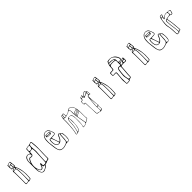

<svg xmlns="http://www.w3.org/2000/svg" viewBox="555 -2747 4950 4950"><g transform="rotate(-45 3030.0 -272.0)"><path d="M251 -469Q232 -475 214.5 -471.5Q197 -468 180 -465Q165 -463 158 -467Q151 -471 153 -488Q156 -504 149 -523Q141 -544 146.5 -566Q152 -588 144 -609Q142 -615 150 -617Q172 -625 193 -633.5Q214 -642 237 -645Q251 -647 258 -642.5Q265 -638 266 -621Q268 -593 272 -565.5Q276 -538 279 -510Q281 -499 280.5 -488.5Q280 -478 263 -474Q258 -473 258.5 -470Q259 -467 261 -462Q314 -355 330.5 -241.5Q347 -128 336 -10Q336 -5 335 -2Q334 14 332 30Q330 46 307 52Q291 56 276 61.5Q261 67 243 59Q229 53 213 58.5Q197 64 182 66Q157 68 150 62.5Q143 57 144 32Q146 -50 145.5 -132.5Q145 -215 144 -297Q144 -317 142.5 -338Q141 -359 139 -379Q134 -428 178 -444Q196 -451 214 -458.5Q232 -466 251 -469ZM233 -589Q251 -585 250 -595.5Q249 -606 250 -615Q251 -622 250 -629Q249 -636 238 -634Q219 -633 201.5 -627Q184 -621 170 -608Q163 -602 161.5 -591.5Q160 -581 164 -573Q166 -568 173 -572Q180 -576 186 -577Q197 -579 208.5 -582Q220 -585 233 -589ZM260 -556Q259 -564 258 -571Q257 -578 243 -577Q230 -576 228 -569Q226 -562 227 -553Q228 -540 229 -526.5Q230 -513 230 -499Q231 -490 235.5 -488Q240 -486 247 -486Q255 -486 259.5 -489Q264 -492 263 -502Q262 -516 261.5 -529.5Q261 -543 260 -556ZM165 -519Q168 -496 170 -487Q172 -478 178 -477.5Q184 -477 198 -479Q215 -482 215 -500Q216 -514 214 -528.5Q212 -543 210 -557Q210 -561 209 -565Q208 -569 201 -569Q158 -571 164 -528Q164 -525 164.5 -522.5Q165 -520 165 -519ZM161 -404Q178 -408 193 -410.5Q208 -413 223 -417Q234 -419 237.5 -428Q241 -437 239 -444Q237 -452 229.5 -449.5Q222 -447 216 -445Q206 -441 196.5 -437.5Q187 -434 177 -429Q170 -426 165 -421Q160 -416 161 -404ZM257 -437Q250 -426 251 -417Q252 -408 253 -399Q257 -380 261.5 -361.5Q266 -343 267 -324Q269 -279 269.5 -234.5Q270 -190 271 -145Q272 -101 269 -57.5Q266 -14 269 30Q269 34 268.5 39Q268 44 276 46Q291 47 305.5 36Q320 25 321 10Q328 -71 326 -152.5Q324 -234 300 -314Q291 -345 282.5 -375.5Q274 -406 257 -437ZM252 -335Q248 -350 245.5 -363.5Q243 -377 240 -390Q239 -395 237.5 -400Q236 -405 228 -403Q211 -399 192 -399Q173 -399 159 -388Q149 -381 155 -367.5Q161 -354 159 -343Q158 -342 158 -340Q158 -246 159.5 -152.5Q161 -59 158 34Q158 45 161.5 49.5Q165 54 178 53Q191 52 203.5 48.5Q216 45 229 46Q246 47 250 39.5Q254 32 253 20Q251 -13 254 -46.5Q257 -80 257 -113Q257 -169 256.5 -224.5Q256 -280 252 -335Z M745 148Q706 165 675.5 152.5Q645 140 625 102Q597 50 597 -9V-290Q597 -310 599.5 -329.5Q602 -349 609 -368Q627 -423 670.5 -441Q714 -459 766 -431Q780 -424 783.5 -429Q787 -434 787 -444Q787 -470 787.5 -496Q788 -522 788 -548Q787 -579 816 -586Q835 -591 853.5 -595Q872 -599 891 -597Q911 -596 929.5 -602.5Q948 -609 967 -616Q993 -627 1003 -620.5Q1013 -614 1017 -587Q1030 -491 1030 -395Q1030 -299 1025 -203Q1022 -158 1022 -113Q1022 -68 1023 -23Q1023 -4 1015 5.5Q1007 15 987 17Q967 18 948 27Q929 36 910.5 44Q892 52 870 51Q865 51 861.5 56Q858 61 855 66Q835 97 806 115.5Q777 134 745 148ZM1016 -346Q1015 -401 1011.5 -455.5Q1008 -510 1002 -564Q1001 -575 1001.5 -588Q1002 -601 988 -605Q975 -610 963.5 -602.5Q952 -595 941 -590Q934 -586 931.5 -580Q929 -574 927 -567Q923 -546 923 -524.5Q923 -503 924 -482Q927 -442 932 -402Q937 -362 932 -322Q924 -254 922.5 -186.5Q921 -119 916 -51Q914 -17 916 -3.5Q918 10 932 9Q946 8 979 0Q993 -5 1000.5 -11.5Q1008 -18 1007 -34Q1005 -112 1009.5 -190Q1014 -268 1016 -346ZM907 -549Q908 -551 908.5 -557.5Q909 -564 910 -571Q910 -577 907.5 -582.5Q905 -588 898 -587Q877 -585 856 -584Q835 -583 815 -572Q810 -569 807 -556Q804 -543 803 -527Q802 -511 804 -498Q806 -485 810 -481Q812 -480 815.5 -479Q819 -478 822 -477Q904 -462 907 -549ZM914 -352Q916 -369 913 -396Q910 -423 907 -452Q906 -465 901 -468.5Q896 -472 883 -470Q852 -464 835 -462Q818 -460 811 -455Q804 -450 803 -434Q802 -418 802 -383Q802 -367 790.5 -353.5Q779 -340 762.5 -334.5Q746 -329 731 -336Q712 -345 698 -340Q684 -335 674 -319Q623 -238 617.5 -141.5Q612 -45 661 44Q672 65 694 65.5Q716 66 732 47Q740 37 745 25.5Q750 14 754 2Q758 -10 762.5 -22.5Q767 -35 771 -48Q773 -53 776.5 -57.5Q780 -62 787 -61Q793 -60 795.5 -55Q798 -50 799 -45Q802 -37 800 -26Q798 4 800 16.5Q802 29 814.5 31.5Q827 34 858 34Q881 34 889.5 24.5Q898 15 899 -4Q903 -87 906.5 -172Q910 -257 914 -352ZM613 -234Q625 -263 635 -286Q645 -309 658 -329Q672 -349 691 -356Q710 -363 732 -353Q746 -347 756 -350Q766 -353 774 -362Q783 -373 780 -383Q777 -393 771 -403Q755 -428 730 -434.5Q705 -441 680 -429Q655 -417 637 -388Q617 -354 613 -316.5Q609 -279 613 -234ZM612 -35Q611 5 617.5 39.5Q624 74 641 106Q664 148 709 141Q747 136 776.5 117Q806 98 831 70Q833 68 834.5 64.5Q836 61 835 59Q833 53 828 53Q823 53 818 54Q794 58 786 47Q778 36 780 14Q781 9 780.5 2.5Q780 -4 780 -16Q773 3 768 17.5Q763 32 756 44Q735 81 701 81Q667 81 647 44Q637 27 630 8Q623 -11 612 -35Z M1753 -93Q1752 -72 1751 -53.5Q1750 -35 1748 -16Q1744 18 1727 36Q1710 54 1675 51Q1644 48 1617.5 55.5Q1591 63 1565 73Q1531 86 1496 88Q1461 90 1425 80Q1384 69 1364 30Q1335 -33 1329 -100Q1325 -150 1317 -200Q1309 -250 1308 -301Q1307 -339 1310 -376.5Q1313 -414 1327 -449Q1341 -484 1372 -514Q1389 -530 1414.5 -537.5Q1440 -545 1468 -543Q1496 -541 1519.5 -527Q1543 -513 1556 -485Q1567 -460 1578 -436Q1589 -412 1594 -386Q1602 -355 1591.5 -340Q1581 -325 1549 -322Q1531 -320 1513 -319Q1495 -318 1476 -318Q1463 -318 1460 -312.5Q1457 -307 1461 -295Q1476 -251 1491 -206.5Q1506 -162 1521 -118Q1526 -105 1532 -105Q1538 -105 1547 -114Q1574 -140 1590 -172.5Q1606 -205 1618 -239Q1627 -265 1646.5 -269Q1666 -273 1684 -253Q1685 -252 1685 -251.5Q1685 -251 1686 -250Q1716 -239 1729 -221Q1742 -203 1745.5 -181Q1749 -159 1749 -136.5Q1749 -114 1753 -93ZM1472 -331V-329Q1493 -331 1514.5 -332.5Q1536 -334 1557 -335Q1587 -338 1584 -370Q1580 -401 1569.5 -429.5Q1559 -458 1542 -484Q1526 -511 1498 -523.5Q1470 -536 1440 -533Q1410 -530 1387 -509Q1336 -463 1329 -396Q1325 -356 1323.5 -314.5Q1322 -273 1329 -232Q1339 -179 1343 -124.5Q1347 -70 1360 -17Q1371 26 1397 48.5Q1423 71 1468 75Q1504 77 1537 68Q1570 59 1603 47Q1652 29 1656 -20Q1660 -73 1663.5 -127Q1667 -181 1670 -234Q1671 -240 1671.5 -247Q1672 -254 1663 -256Q1656 -258 1648.5 -254.5Q1641 -251 1637 -243Q1633 -233 1629 -222.5Q1625 -212 1622 -202Q1600 -140 1555 -99Q1528 -74 1494 -71Q1460 -68 1432 -85.5Q1404 -103 1393 -137Q1384 -167 1380 -198.5Q1376 -230 1378 -262Q1380 -295 1384.5 -310Q1389 -325 1404.5 -329Q1420 -333 1453 -331ZM1460 -477H1498Q1512 -477 1524 -473.5Q1536 -470 1534 -450Q1533 -433 1528 -418Q1523 -403 1498 -401Q1474 -400 1450.5 -402.5Q1427 -405 1404 -407Q1393 -408 1384.5 -412.5Q1376 -417 1377 -430Q1379 -444 1380.5 -459Q1382 -474 1403 -476Q1417 -478 1431.5 -477Q1446 -476 1460 -476ZM1393 -448Q1420 -441 1446.5 -439Q1473 -437 1499 -439Q1506 -439 1512.5 -441Q1519 -443 1519 -453Q1520 -464 1513 -465Q1506 -466 1499 -466Q1481 -467 1463 -467.5Q1445 -468 1426 -468Q1417 -468 1408 -464.5Q1399 -461 1393 -448ZM1510 -414V-424Q1481 -426 1452 -428Q1423 -430 1394 -432V-420Q1423 -415 1452 -412Q1481 -409 1510 -414ZM1393 -239Q1392 -214 1395.5 -191Q1399 -168 1405 -145Q1413 -114 1437 -98Q1461 -82 1492 -84Q1516 -85 1509 -108Q1494 -158 1477.5 -207Q1461 -256 1440 -303Q1437 -311 1433 -315Q1429 -319 1420 -318Q1404 -317 1401 -300Q1397 -285 1394.5 -269.5Q1392 -254 1393 -239ZM1741 -84Q1741 -102 1737.5 -129Q1734 -156 1729 -180Q1724 -204 1719 -213Q1715 -220 1711 -225.5Q1707 -231 1698 -229Q1689 -228 1687 -221.5Q1685 -215 1685 -207Q1683 -185 1681 -162Q1679 -139 1678 -116Q1677 -87 1675.5 -58Q1674 -29 1666 0Q1659 31 1665 37Q1671 43 1704 36Q1721 33 1726 23Q1731 13 1732 0Q1735 -20 1737 -41Q1739 -62 1741 -84Z M2453 -319Q2455 -276 2455.5 -233.5Q2456 -191 2455 -147Q2455 -122 2455.5 -97Q2456 -72 2463 -48Q2467 -35 2462 -27.5Q2457 -20 2445 -14Q2421 -2 2397.5 12Q2374 26 2350 40Q2301 69 2245 72Q2223 73 2230 53Q2248 -3 2249 -61Q2250 -119 2251 -177Q2253 -207 2252 -237.5Q2251 -268 2245 -298Q2244 -304 2243 -310.5Q2242 -317 2240 -324Q2217 -394 2145 -377Q2130 -373 2133 -359Q2147 -291 2145.5 -223Q2144 -155 2136 -87Q2132 -57 2123.5 -28.5Q2115 0 2104 28Q2096 46 2079 52Q2057 59 2034.5 66Q2012 73 1989 75Q1974 76 1970.5 72Q1967 68 1970 54Q1987 -14 1996.5 -83.5Q2006 -153 2008 -224Q2010 -277 2012 -330Q2014 -383 2012 -436Q2011 -459 2018 -483Q2025 -507 2029 -530Q2030 -535 2033.5 -537.5Q2037 -540 2041 -541Q2055 -544 2068 -547Q2081 -550 2094 -553Q2116 -558 2116 -536Q2117 -520 2119 -504.5Q2121 -489 2122 -473Q2124 -453 2142 -459Q2170 -469 2198 -477.5Q2226 -486 2246 -511Q2271 -541 2305.5 -543Q2340 -545 2370.5 -527Q2401 -509 2414 -479Q2422 -460 2428.5 -440Q2435 -420 2440 -400Q2445 -380 2448.5 -360Q2452 -340 2453 -319ZM2111 -493Q2110 -502 2108.5 -510.5Q2107 -519 2105 -527Q2104 -534 2102 -539.5Q2100 -545 2090 -544Q2074 -543 2072 -526Q2071 -513 2069.5 -499Q2068 -485 2066 -471Q2062 -449 2067 -446.5Q2072 -444 2093 -445Q2112 -448 2112 -465Q2112 -472 2111.5 -479Q2111 -486 2111 -493ZM2061 -521Q2061 -527 2060 -531Q2059 -535 2054 -535Q2041 -536 2038 -523Q2036 -510 2033 -497Q2030 -484 2028 -471Q2027 -466 2027.5 -461.5Q2028 -457 2035 -456Q2052 -453 2053 -466Q2055 -481 2057.5 -495Q2060 -509 2061 -521ZM2266 -517Q2287 -507 2293 -489.5Q2299 -472 2302 -454Q2307 -432 2304.5 -409Q2302 -386 2302 -363Q2302 -346 2315 -355Q2338 -372 2364.5 -381Q2391 -390 2417 -397Q2431 -401 2428 -415Q2423 -436 2415 -456Q2407 -476 2394 -494Q2371 -526 2333 -533Q2295 -540 2266 -517ZM2151 -385Q2162 -384 2172.5 -384.5Q2183 -385 2193 -383Q2210 -381 2223.5 -371.5Q2237 -362 2243 -345Q2248 -330 2252 -315Q2256 -300 2257 -284Q2262 -201 2260.5 -118.5Q2259 -36 2241 46Q2239 58 2243 61Q2247 64 2258 63Q2276 60 2293.5 54.5Q2311 49 2328 42Q2355 33 2350 4Q2341 -43 2332.5 -91.5Q2324 -140 2316 -188Q2305 -248 2296 -307.5Q2287 -367 2293 -428Q2296 -459 2282 -487Q2275 -504 2268 -506Q2261 -508 2247 -497Q2237 -490 2226.5 -483Q2216 -476 2205 -472Q2180 -463 2154 -454.5Q2128 -446 2102 -439Q2090 -435 2077 -434.5Q2064 -434 2051 -441Q2035 -450 2028.5 -446Q2022 -442 2023 -424Q2027 -348 2022 -273Q2017 -198 2011 -123Q2007 -79 1999 -35Q1991 9 1981 53Q1980 56 1979 59Q1978 62 1982 65Q1988 69 1999.5 66Q2011 63 2022 56.5Q2033 50 2034 44Q2040 22 2045.5 0.5Q2051 -21 2056 -43Q2067 -88 2073.5 -133.5Q2080 -179 2080 -225Q2080 -251 2081.5 -276Q2083 -301 2089 -326Q2096 -358 2109.5 -371Q2123 -384 2151 -385ZM2304 -321Q2303 -308 2309 -307.5Q2315 -307 2323 -312Q2348 -327 2372 -342.5Q2396 -358 2422 -368Q2427 -370 2431 -373.5Q2435 -377 2433 -383Q2430 -391 2424 -390Q2418 -389 2413 -388Q2358 -373 2312 -343Q2301 -335 2304 -321ZM2117 -365Q2110 -353 2104.5 -341Q2099 -329 2097 -315Q2093 -296 2091.5 -277Q2090 -258 2090 -238Q2089 -170 2077.5 -103Q2066 -36 2049 29Q2048 33 2046.5 38Q2045 43 2048 48Q2053 52 2057.5 50Q2062 48 2066 47Q2089 43 2097 20Q2101 9 2105 -0.5Q2109 -10 2112 -20Q2135 -95 2136 -171.5Q2137 -248 2131 -324Q2130 -335 2127.5 -345Q2125 -355 2117 -365ZM2439 -356Q2438 -366 2421 -359Q2393 -347 2368 -330.5Q2343 -314 2317 -297Q2313 -295 2310 -292Q2307 -289 2311 -284Q2313 -280 2317 -281.5Q2321 -283 2324 -285Q2350 -300 2375.5 -315Q2401 -330 2429 -342Q2433 -344 2436.5 -347Q2440 -350 2439 -356ZM2443 -324Q2442 -335 2437.5 -335Q2433 -335 2426 -332Q2398 -319 2373 -302.5Q2348 -286 2321 -271Q2310 -265 2316 -256Q2319 -251 2323 -252.5Q2327 -254 2331 -255Q2357 -268 2382 -281Q2407 -294 2432 -307Q2444 -314 2443 -324ZM2320 -217Q2326 -186 2331 -159Q2336 -132 2341 -106Q2346 -80 2350.5 -53.5Q2355 -27 2359 -1Q2362 12 2367 14.5Q2372 17 2383 10Q2398 2 2413.5 -8Q2429 -18 2445 -25Q2453 -28 2454.5 -35Q2456 -42 2454 -49Q2452 -58 2450 -68Q2448 -78 2448 -88Q2447 -138 2446.5 -187.5Q2446 -237 2446 -286Q2446 -297 2442 -299Q2438 -301 2429 -296Q2407 -286 2385.5 -273.5Q2364 -261 2342 -250Q2329 -243 2321 -236.5Q2313 -230 2320 -217Z M2790 -477Q2804 -509 2825.5 -527.5Q2847 -546 2869 -562Q2876 -567 2883 -570Q2890 -573 2898 -573Q2908 -573 2913 -567.5Q2918 -562 2917 -548Q2916 -525 2932 -529Q2946 -533 2949.5 -528.5Q2953 -524 2955 -505Q2957 -485 2959 -465.5Q2961 -446 2964 -426Q2967 -405 2953 -413Q2938 -421 2924.5 -419.5Q2911 -418 2897 -416Q2882 -414 2883 -393Q2887 -326 2891.5 -259.5Q2896 -193 2903 -126Q2904 -116 2906 -106.5Q2908 -97 2909 -87Q2911 -78 2911 -70Q2911 -62 2901 -60Q2895 -58 2897 -46Q2902 -23 2902.5 0.5Q2903 24 2906 47Q2909 70 2893 75Q2888 76 2882.5 78.5Q2877 81 2872 85Q2856 98 2837.5 95Q2819 92 2800 84Q2789 78 2777 78Q2765 78 2754 77Q2735 75 2726.5 63.5Q2718 52 2717 27Q2717 -30 2714.5 -87.5Q2712 -145 2708 -203Q2706 -231 2706 -259.5Q2706 -288 2704 -316Q2703 -333 2699.5 -336Q2696 -339 2684 -335Q2662 -328 2659.5 -332Q2657 -336 2652 -367Q2648 -401 2654 -423.5Q2660 -446 2689 -447Q2707 -449 2706 -478Q2705 -495 2708 -510.5Q2711 -526 2729 -528Q2739 -530 2748 -536.5Q2757 -543 2767 -547Q2787 -556 2782 -529Q2780 -516 2782.5 -503.5Q2785 -491 2790 -477ZM2805 -471Q2831 -482 2855 -492.5Q2879 -503 2902 -516Q2910 -520 2909 -533Q2908 -546 2905 -556Q2902 -565 2896 -562.5Q2890 -560 2885 -558Q2866 -547 2848 -533Q2830 -519 2815 -500Q2812 -496 2809.5 -489.5Q2807 -483 2805 -471ZM2743 -499Q2751 -501 2760.5 -503.5Q2770 -506 2771 -522Q2773 -540 2762 -535Q2753 -531 2744.5 -527Q2736 -523 2728 -519Q2724 -516 2721 -511Q2718 -506 2720 -499Q2722 -492 2726 -494.5Q2730 -497 2734 -497Q2736 -496 2738 -497Q2740 -498 2743 -499ZM2945 -503Q2943 -517 2935 -516Q2929 -515 2924.5 -512.5Q2920 -510 2920 -501Q2920 -491 2921 -481.5Q2922 -472 2922 -462Q2922 -439 2925 -434Q2928 -429 2945 -427Q2955 -424 2954 -437Q2952 -454 2949.5 -470.5Q2947 -487 2945 -503ZM2744 -488Q2740 -487 2735.5 -486Q2731 -485 2726 -483Q2715 -481 2716 -469Q2718 -453 2711.5 -446Q2705 -439 2696 -437Q2671 -435 2664 -417Q2657 -399 2661 -367Q2664 -348 2666 -344.5Q2668 -341 2681 -345Q2704 -352 2708.5 -347.5Q2713 -343 2714 -310V-301Q2713 -218 2719.5 -134Q2726 -50 2728 33Q2728 51 2733 56.5Q2738 62 2751 64Q2765 65 2779.5 68.5Q2794 72 2808 79Q2830 89 2838.5 81Q2847 73 2848 45Q2849 15 2845.5 -14.5Q2842 -44 2842 -74Q2843 -154 2851.5 -231Q2860 -308 2867 -385Q2869 -405 2875 -416Q2881 -427 2897 -428Q2910 -430 2911 -444V-482Q2911 -504 2896 -498Q2871 -487 2847 -476Q2823 -465 2799 -453Q2788 -448 2784.5 -450Q2781 -452 2779 -469Q2777 -486 2771.5 -490.5Q2766 -495 2755 -490Q2752 -489 2749.5 -489Q2747 -489 2744 -488ZM2876 -342Q2867 -285 2860 -227.5Q2853 -170 2852 -111Q2852 -101 2850 -89.5Q2848 -78 2854 -70Q2859 -61 2867.5 -66Q2876 -71 2883 -70Q2885 -70 2887 -70.5Q2889 -71 2891 -70Q2905 -70 2901 -89Q2894 -130 2890.5 -170.5Q2887 -211 2883 -251Q2881 -274 2879.5 -297Q2878 -320 2876 -342ZM2891 -41Q2888 -58 2876 -55Q2869 -52 2860 -51.5Q2851 -51 2852 -33Q2855 -2 2855 30Q2856 66 2860 70Q2864 74 2888 61Q2892 59 2895 57Q2898 55 2898 48Q2897 25 2895 3Q2893 -19 2891 -41Z M3351 -469Q3332 -475 3314.5 -471.5Q3297 -468 3280 -465Q3265 -463 3258 -467Q3251 -471 3253 -488Q3256 -504 3249 -523Q3241 -544 3246.5 -566Q3252 -588 3244 -609Q3242 -615 3250 -617Q3272 -625 3293 -633.5Q3314 -642 3337 -645Q3351 -647 3358 -642.5Q3365 -638 3366 -621Q3368 -593 3372 -565.5Q3376 -538 3379 -510Q3381 -499 3380.5 -488.5Q3380 -478 3363 -474Q3358 -473 3358.5 -470Q3359 -467 3361 -462Q3414 -355 3430.5 -241.5Q3447 -128 3436 -10Q3436 -5 3435 -2Q3434 14 3432 30Q3430 46 3407 52Q3391 56 3376 61.5Q3361 67 3343 59Q3329 53 3313 58.5Q3297 64 3282 66Q3257 68 3250 62.5Q3243 57 3244 32Q3246 -50 3245.5 -132.5Q3245 -215 3244 -297Q3244 -317 3242.5 -338Q3241 -359 3239 -379Q3234 -428 3278 -444Q3296 -451 3314 -458.5Q3332 -466 3351 -469ZM3333 -589Q3351 -585 3350 -595.5Q3349 -606 3350 -615Q3351 -622 3350 -629Q3349 -636 3338 -634Q3319 -633 3301.5 -627Q3284 -621 3270 -608Q3263 -602 3261.5 -591.5Q3260 -581 3264 -573Q3266 -568 3273 -572Q3280 -576 3286 -577Q3297 -579 3308.5 -582Q3320 -585 3333 -589ZM3360 -556Q3359 -564 3358 -571Q3357 -578 3343 -577Q3330 -576 3328 -569Q3326 -562 3327 -553Q3328 -540 3329 -526.5Q3330 -513 3330 -499Q3331 -490 3335.5 -488Q3340 -486 3347 -486Q3355 -486 3359.5 -489Q3364 -492 3363 -502Q3362 -516 3361.5 -529.5Q3361 -543 3360 -556ZM3265 -519Q3268 -496 3270 -487Q3272 -478 3278 -477.5Q3284 -477 3298 -479Q3315 -482 3315 -500Q3316 -514 3314 -528.5Q3312 -543 3310 -557Q3310 -561 3309 -565Q3308 -569 3301 -569Q3258 -571 3264 -528Q3264 -525 3264.5 -522.5Q3265 -520 3265 -519ZM3261 -404Q3278 -408 3293 -410.5Q3308 -413 3323 -417Q3334 -419 3337.5 -428Q3341 -437 3339 -444Q3337 -452 3329.5 -449.5Q3322 -447 3316 -445Q3306 -441 3296.5 -437.5Q3287 -434 3277 -429Q3270 -426 3265 -421Q3260 -416 3261 -404ZM3357 -437Q3350 -426 3351 -417Q3352 -408 3353 -399Q3357 -380 3361.5 -361.5Q3366 -343 3367 -324Q3369 -279 3369.5 -234.5Q3370 -190 3371 -145Q3372 -101 3369 -57.5Q3366 -14 3369 30Q3369 34 3368.5 39Q3368 44 3376 46Q3391 47 3405.5 36Q3420 25 3421 10Q3428 -71 3426 -152.5Q3424 -234 3400 -314Q3391 -345 3382.5 -375.5Q3374 -406 3357 -437ZM3352 -335Q3348 -350 3345.5 -363.5Q3343 -377 3340 -390Q3339 -395 3337.5 -400Q3336 -405 3328 -403Q3311 -399 3292 -399Q3273 -399 3259 -388Q3249 -381 3255 -367.5Q3261 -354 3259 -343Q3258 -342 3258 -340Q3258 -246 3259.5 -152.5Q3261 -59 3258 34Q3258 45 3261.5 49.5Q3265 54 3278 53Q3291 52 3303.5 48.5Q3316 45 3329 46Q3346 47 3350 39.5Q3354 32 3353 20Q3351 -13 3354 -46.5Q3357 -80 3357 -113Q3357 -169 3356.5 -224.5Q3356 -280 3352 -335Z M3807 -4Q3798 -49 3801.5 -96.5Q3805 -144 3811.5 -193.5Q3818 -243 3818 -294Q3818 -317 3813 -323Q3808 -329 3785 -327Q3783 -326 3779 -326Q3735 -323 3718.5 -326.5Q3702 -330 3700.5 -349Q3699 -368 3699 -409Q3699 -438 3731 -440Q3743 -440 3755 -441Q3767 -442 3779 -440Q3799 -438 3807.5 -447.5Q3816 -457 3817 -474Q3819 -497 3820.5 -519Q3822 -541 3823 -563Q3825 -596 3839 -624Q3853 -652 3862 -681Q3864 -690 3872 -692Q3880 -694 3887 -695Q3981 -716 4053 -675.5Q4125 -635 4157 -543Q4179 -480 4113 -471Q4104 -470 4095 -469.5Q4086 -469 4077 -467Q4070 -466 4065 -462.5Q4060 -459 4062 -450Q4064 -441 4070.5 -440Q4077 -439 4083 -441Q4105 -449 4126.5 -457.5Q4148 -466 4169 -475Q4207 -492 4216.5 -486.5Q4226 -481 4227 -440Q4229 -397 4226.5 -380Q4224 -363 4208.5 -361.5Q4193 -360 4153 -364Q4130 -367 4107 -365Q4084 -363 4061 -361Q4048 -360 4042 -355Q4036 -350 4035 -336Q4032 -254 4023 -172.5Q4014 -91 4013 -8Q4013 13 4001 21.5Q3989 30 3971 32Q3960 33 3950 36.5Q3940 40 3934 52Q3931 59 3924.5 61Q3918 63 3911 64Q3903 65 3894 66.5Q3885 68 3876 69Q3842 73 3827.5 71Q3813 69 3810 52.5Q3807 36 3807 -4ZM4055 -532Q4057 -521 4053.5 -507Q4050 -493 4062 -486Q4078 -478 4095.5 -480.5Q4113 -483 4129 -490Q4143 -497 4142.5 -510Q4142 -523 4139 -535Q4132 -561 4118 -583Q4104 -605 4087 -625Q4011 -719 3895 -679Q3879 -674 3873 -661Q3871 -657 3869 -652.5Q3867 -648 3868 -644Q3870 -637 3875.5 -638Q3881 -639 3886 -639Q3906 -642 3925 -640.5Q3944 -639 3963 -636Q4010 -629 4035 -607.5Q4060 -586 4055 -532ZM3917 -623Q3904 -623 3891.5 -623.5Q3879 -624 3867 -623Q3854 -622 3850 -613.5Q3846 -605 3847 -594Q3849 -583 3856.5 -584Q3864 -585 3871 -586Q3905 -591 3938 -590.5Q3971 -590 4005 -586Q4010 -585 4015.5 -583.5Q4021 -582 4023 -589Q4025 -595 4020.5 -598.5Q4016 -602 4012 -605Q3990 -619 3966 -622Q3942 -625 3917 -623ZM3822 -60V14Q3822 36 3824 45.5Q3826 55 3835.5 56Q3845 57 3867 56Q3897 54 3909 50Q3921 46 3921.5 33Q3922 20 3916 -9Q3909 -49 3900.5 -88.5Q3892 -128 3897 -169Q3902 -208 3905 -247.5Q3908 -287 3916 -326Q3924 -368 3941.5 -381.5Q3959 -395 4002 -388Q4022 -385 4030.5 -392Q4039 -399 4040 -418Q4042 -448 4038.5 -477.5Q4035 -507 4038 -537Q4041 -563 4013 -569Q3947 -581 3882 -571Q3861 -568 3850.5 -554.5Q3840 -541 3838 -520Q3837 -504 3835.5 -488.5Q3834 -473 3833 -457Q3832 -441 3823 -432Q3814 -423 3796 -425Q3789 -426 3782.5 -425.5Q3776 -425 3769 -425Q3730 -425 3721 -415Q3712 -405 3713 -367Q3714 -351 3720 -344Q3726 -337 3741 -338Q3754 -340 3766.5 -341Q3779 -342 3792 -342Q3822 -344 3829.5 -334.5Q3837 -325 3836 -295Q3834 -236 3826 -177.5Q3818 -119 3822 -60ZM4076 -380Q4099 -377 4112 -384Q4125 -391 4125 -413Q4125 -426 4132.5 -431Q4140 -436 4150 -437Q4160 -439 4169.5 -440Q4179 -441 4189 -442Q4197 -444 4202.5 -448Q4208 -452 4206 -461Q4203 -473 4195.5 -470.5Q4188 -468 4182 -465Q4155 -454 4128.5 -442.5Q4102 -431 4074 -423Q4061 -420 4057 -411Q4053 -402 4054 -391Q4055 -377 4064 -379Q4073 -381 4076 -380ZM4177 -378Q4191 -379 4202.5 -380.5Q4214 -382 4213 -402Q4213 -430 4187 -425Q4174 -424 4160 -422.5Q4146 -421 4145 -401Q4144 -384 4155.5 -382Q4167 -380 4177 -378ZM4016 -303Q4016 -313 4016.5 -319.5Q4017 -326 4016 -332Q4015 -344 4015.5 -357.5Q4016 -371 3995 -372Q3976 -374 3960 -370Q3944 -366 3939 -342Q3922 -259 3917 -175.5Q3912 -92 3934 -8Q3941 18 3968 15Q3999 13 3998 -13Q3996 -87 4005 -160Q4014 -233 4016 -303Z M4591 -469Q4572 -475 4554.5 -471.5Q4537 -468 4520 -465Q4505 -463 4498 -467Q4491 -471 4493 -488Q4496 -504 4489 -523Q4481 -544 4486.5 -566Q4492 -588 4484 -609Q4482 -615 4490 -617Q4512 -625 4533 -633.5Q4554 -642 4577 -645Q4591 -647 4598 -642.5Q4605 -638 4606 -621Q4608 -593 4612 -565.5Q4616 -538 4619 -510Q4621 -499 4620.5 -488.5Q4620 -478 4603 -474Q4598 -473 4598.5 -470Q4599 -467 4601 -462Q4654 -355 4670.5 -241.5Q4687 -128 4676 -10Q4676 -5 4675 -2Q4674 14 4672 30Q4670 46 4647 52Q4631 56 4616 61.5Q4601 67 4583 59Q4569 53 4553 58.5Q4537 64 4522 66Q4497 68 4490 62.5Q4483 57 4484 32Q4486 -50 4485.5 -132.5Q4485 -215 4484 -297Q4484 -317 4482.5 -338Q4481 -359 4479 -379Q4474 -428 4518 -444Q4536 -451 4554 -458.5Q4572 -466 4591 -469ZM4573 -589Q4591 -585 4590 -595.5Q4589 -606 4590 -615Q4591 -622 4590 -629Q4589 -636 4578 -634Q4559 -633 4541.5 -627Q4524 -621 4510 -608Q4503 -602 4501.5 -591.5Q4500 -581 4504 -573Q4506 -568 4513 -572Q4520 -576 4526 -577Q4537 -579 4548.5 -582Q4560 -585 4573 -589ZM4600 -556Q4599 -564 4598 -571Q4597 -578 4583 -577Q4570 -576 4568 -569Q4566 -562 4567 -553Q4568 -540 4569 -526.5Q4570 -513 4570 -499Q4571 -490 4575.5 -488Q4580 -486 4587 -486Q4595 -486 4599.5 -489Q4604 -492 4603 -502Q4602 -516 4601.5 -529.5Q4601 -543 4600 -556ZM4505 -519Q4508 -496 4510 -487Q4512 -478 4518 -477.5Q4524 -477 4538 -479Q4555 -482 4555 -500Q4556 -514 4554 -528.5Q4552 -543 4550 -557Q4550 -561 4549 -565Q4548 -569 4541 -569Q4498 -571 4504 -528Q4504 -525 4504.5 -522.5Q4505 -520 4505 -519ZM4501 -404Q4518 -408 4533 -410.5Q4548 -413 4563 -417Q4574 -419 4577.5 -428Q4581 -437 4579 -444Q4577 -452 4569.5 -449.5Q4562 -447 4556 -445Q4546 -441 4536.5 -437.5Q4527 -434 4517 -429Q4510 -426 4505 -421Q4500 -416 4501 -404ZM4597 -437Q4590 -426 4591 -417Q4592 -408 4593 -399Q4597 -380 4601.5 -361.5Q4606 -343 4607 -324Q4609 -279 4609.5 -234.5Q4610 -190 4611 -145Q4612 -101 4609 -57.5Q4606 -14 4609 30Q4609 34 4608.5 39Q4608 44 4616 46Q4631 47 4645.5 36Q4660 25 4661 10Q4668 -71 4666 -152.5Q4664 -234 4640 -314Q4631 -345 4622.5 -375.5Q4614 -406 4597 -437ZM4592 -335Q4588 -350 4585.5 -363.5Q4583 -377 4580 -390Q4579 -395 4577.5 -400Q4576 -405 4568 -403Q4551 -399 4532 -399Q4513 -399 4499 -388Q4489 -381 4495 -367.5Q4501 -354 4499 -343Q4498 -342 4498 -340Q4498 -246 4499.5 -152.5Q4501 -59 4498 34Q4498 45 4501.5 49.5Q4505 54 4518 53Q4531 52 4543.5 48.5Q4556 45 4569 46Q4586 47 4590 39.5Q4594 32 4593 20Q4591 -13 4594 -46.5Q4597 -80 4597 -113Q4597 -169 4596.5 -224.5Q4596 -280 4592 -335Z M5393 -93Q5392 -72 5391 -53.5Q5390 -35 5388 -16Q5384 18 5367 36Q5350 54 5315 51Q5284 48 5257.5 55.5Q5231 63 5205 73Q5171 86 5136 88Q5101 90 5065 80Q5024 69 5004 30Q4975 -33 4969 -100Q4965 -150 4957 -200Q4949 -250 4948 -301Q4947 -339 4950 -376.5Q4953 -414 4967 -449Q4981 -484 5012 -514Q5029 -530 5054.5 -537.5Q5080 -545 5108 -543Q5136 -541 5159.5 -527Q5183 -513 5196 -485Q5207 -460 5218 -436Q5229 -412 5234 -386Q5242 -355 5231.5 -340Q5221 -325 5189 -322Q5171 -320 5153 -319Q5135 -318 5116 -318Q5103 -318 5100 -312.5Q5097 -307 5101 -295Q5116 -251 5131 -206.5Q5146 -162 5161 -118Q5166 -105 5172 -105Q5178 -105 5187 -114Q5214 -140 5230 -172.5Q5246 -205 5258 -239Q5267 -265 5286.5 -269Q5306 -273 5324 -253Q5325 -252 5325 -251.5Q5325 -251 5326 -250Q5356 -239 5369 -221Q5382 -203 5385.5 -181Q5389 -159 5389 -136.5Q5389 -114 5393 -93ZM5112 -331V-329Q5133 -331 5154.5 -332.5Q5176 -334 5197 -335Q5227 -338 5224 -370Q5220 -401 5209.5 -429.5Q5199 -458 5182 -484Q5166 -511 5138 -523.5Q5110 -536 5080 -533Q5050 -530 5027 -509Q4976 -463 4969 -396Q4965 -356 4963.5 -314.5Q4962 -273 4969 -232Q4979 -179 4983 -124.5Q4987 -70 5000 -17Q5011 26 5037 48.5Q5063 71 5108 75Q5144 77 5177 68Q5210 59 5243 47Q5292 29 5296 -20Q5300 -73 5303.5 -127Q5307 -181 5310 -234Q5311 -240 5311.5 -247Q5312 -254 5303 -256Q5296 -258 5288.5 -254.5Q5281 -251 5277 -243Q5273 -233 5269 -222.5Q5265 -212 5262 -202Q5240 -140 5195 -99Q5168 -74 5134 -71Q5100 -68 5072 -85.5Q5044 -103 5033 -137Q5024 -167 5020 -198.5Q5016 -230 5018 -262Q5020 -295 5024.5 -310Q5029 -325 5044.5 -329Q5060 -333 5093 -331ZM5100 -477H5138Q5152 -477 5164 -473.5Q5176 -470 5174 -450Q5173 -433 5168 -418Q5163 -403 5138 -401Q5114 -400 5090.5 -402.5Q5067 -405 5044 -407Q5033 -408 5024.5 -412.5Q5016 -417 5017 -430Q5019 -444 5020.5 -459Q5022 -474 5043 -476Q5057 -478 5071.5 -477Q5086 -476 5100 -476ZM5033 -448Q5060 -441 5086.5 -439Q5113 -437 5139 -439Q5146 -439 5152.5 -441Q5159 -443 5159 -453Q5160 -464 5153 -465Q5146 -466 5139 -466Q5121 -467 5103 -467.5Q5085 -468 5066 -468Q5057 -468 5048 -464.5Q5039 -461 5033 -448ZM5150 -414V-424Q5121 -426 5092 -428Q5063 -430 5034 -432V-420Q5063 -415 5092 -412Q5121 -409 5150 -414ZM5033 -239Q5032 -214 5035.5 -191Q5039 -168 5045 -145Q5053 -114 5077 -98Q5101 -82 5132 -84Q5156 -85 5149 -108Q5134 -158 5117.5 -207Q5101 -256 5080 -303Q5077 -311 5073 -315Q5069 -319 5060 -318Q5044 -317 5041 -300Q5037 -285 5034.5 -269.5Q5032 -254 5033 -239ZM5381 -84Q5381 -102 5377.5 -129Q5374 -156 5369 -180Q5364 -204 5359 -213Q5355 -220 5351 -225.5Q5347 -231 5338 -229Q5329 -228 5327 -221.5Q5325 -215 5325 -207Q5323 -185 5321 -162Q5319 -139 5318 -116Q5317 -87 5315.5 -58Q5314 -29 5306 0Q5299 31 5305 37Q5311 43 5344 36Q5361 33 5366 23Q5371 13 5372 0Q5375 -20 5377 -41Q5379 -62 5381 -84Z M5687 -441Q5698 -450 5706.5 -457.5Q5715 -465 5723 -472Q5751 -497 5782 -505.5Q5813 -514 5849 -503Q5855 -501 5861 -501Q5867 -501 5873 -502Q5902 -505 5928 -501Q5955 -497 5950 -470Q5947 -454 5944 -438Q5941 -422 5936 -407Q5930 -388 5919.5 -381.5Q5909 -375 5889 -378Q5881 -380 5878 -382Q5857 -398 5836 -399Q5815 -400 5793.5 -395Q5772 -390 5751 -386Q5730 -383 5733 -361Q5738 -335 5742.5 -308.5Q5747 -282 5751 -256Q5761 -202 5765 -148Q5769 -94 5773 -41Q5775 -22 5776.5 -3Q5778 16 5780 36Q5783 60 5758 63Q5746 64 5733.5 65.5Q5721 67 5714 83Q5713 84 5708.5 85Q5704 86 5700 87Q5693 88 5685.5 88Q5678 88 5670 89Q5647 91 5639 85Q5631 79 5629 55Q5627 19 5625.5 -16.5Q5624 -52 5622 -89Q5621 -127 5615.5 -165.5Q5610 -204 5600 -241Q5593 -269 5595 -297.5Q5597 -326 5598 -354Q5600 -394 5608.5 -432.5Q5617 -471 5624 -510Q5625 -514 5627 -520Q5638 -555 5651 -563Q5664 -571 5700 -565Q5714 -563 5717 -558.5Q5720 -554 5712 -541Q5699 -519 5693 -494.5Q5687 -470 5687 -441ZM5643 -526Q5640 -510 5652 -508Q5688 -500 5699 -543Q5702 -554 5692 -556Q5652 -566 5643 -526ZM5673 -455Q5674 -460 5675 -463Q5676 -466 5676 -469Q5675 -476 5677.5 -484Q5680 -492 5669 -496Q5656 -502 5645 -496Q5634 -490 5631 -476Q5628 -466 5625 -456Q5622 -446 5621 -435Q5615 -379 5611.5 -322.5Q5608 -266 5621 -209Q5635 -146 5637 -82Q5639 -18 5641 45Q5642 67 5647 72Q5652 77 5673 76Q5677 76 5680 75.5Q5683 75 5687 75Q5708 76 5708 54Q5707 16 5704 -21.5Q5701 -59 5694 -97Q5675 -214 5670 -333Q5669 -359 5679 -371Q5689 -383 5714 -390Q5740 -396 5765.5 -400Q5791 -404 5816 -408Q5846 -413 5852.5 -420.5Q5859 -428 5855 -459Q5854 -464 5853.5 -468.5Q5853 -473 5851 -477Q5843 -499 5820 -499Q5798 -501 5778 -495Q5758 -489 5741 -473Q5732 -465 5723 -456.5Q5714 -448 5704 -440Q5698 -435 5691 -429Q5684 -423 5675 -428Q5668 -433 5671 -441Q5674 -449 5673 -455ZM5933 -444Q5941 -479 5932 -488.5Q5923 -498 5888 -494Q5884 -493 5880.5 -492.5Q5877 -492 5874 -492Q5862 -491 5865 -478Q5870 -463 5869.5 -448Q5869 -433 5867 -418Q5864 -405 5871.5 -399.5Q5879 -394 5889 -391Q5899 -387 5907 -389.5Q5915 -392 5919 -403Q5923 -414 5926 -424Q5929 -434 5933 -444ZM5767 37Q5766 18 5764 -1Q5762 -20 5761 -39Q5756 -122 5746 -203.5Q5736 -285 5720 -367Q5717 -382 5705 -374Q5684 -363 5684 -337Q5683 -307 5685 -277Q5687 -247 5690 -218Q5697 -154 5707 -90Q5717 -26 5720 39Q5720 55 5734 52Q5743 50 5753 51Q5763 52 5767 37Z"/></g></svg>

Font: Rock 3D
Style: Regular
Weight: 400
Version: Version 1.000